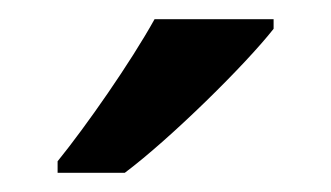

<svg xmlns="http://www.w3.org/2000/svg" viewBox="-20 -786 345 200"><path d="M265 -756V-766H141C116 -721 70 -655 40 -618V-606H110C158 -642 236 -719 265 -756Z"/></svg>

Font: Noto Sans Hanifi Rohingya Medium
Style: Regular
Weight: 500
Designer: Monotype Design Team and DaltonMaag
Foundry: Google LLC
Version: Version 2.102